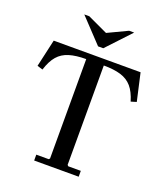

<svg xmlns="http://www.w3.org/2000/svg" viewBox="-155 -973 931 1078"><g transform="rotate(20 310.5 -433.5)"><path d="M569 -670 606 -506 573 -496Q557 -550 531 -580Q505 -610 464 -622.5Q423 -635 362 -635V-41L368 -35H443V0H177V-35H251L257 -41V-635Q197 -635 156 -622.5Q115 -610 89 -580Q63 -550 46 -496L13 -506L50 -670ZM429 -867H459L326 -725H295L161 -867H191L311 -811Z"/></g></svg>

Font: Brygada 1918 Medium
Style: Regular
Weight: 500
Designer: Mateusz Machalski | Borys Kosmynka | Przemek Hoffer
Foundry: NIEPODLEGLA 2018
Version: Version 3.006